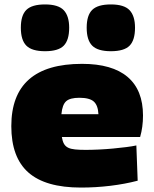

<svg xmlns="http://www.w3.org/2000/svg" viewBox="-20 -837 696 866"><path d="M183 -606Q124 -606 99 -631Q74 -656 74 -712Q74 -768 99 -792.5Q124 -817 183 -817Q243 -817 267.5 -791Q292 -765 292 -712Q292 -656 267.5 -631Q243 -606 183 -606ZM480 -606Q421 -606 396 -631Q371 -656 371 -712Q371 -768 396 -792.5Q421 -817 480 -817Q540 -817 564.5 -791Q589 -765 589 -712Q589 -656 564.5 -631Q540 -606 480 -606ZM345 9Q185 9 108 -59Q31 -127 31 -268Q31 -549 350 -549Q486 -549 555.5 -490Q625 -431 625 -316Q625 -264 612 -219H259Q262 -200 268.5 -188.5Q275 -177 287 -171Q299 -165 318.5 -163Q338 -161 366 -161Q393 -161 425.5 -162.5Q458 -164 489.5 -167Q521 -170 549 -173.5Q577 -177 595 -181L601 -22Q544 -7 478 1Q412 9 345 9ZM338 -396Q296 -396 278.5 -380.5Q261 -365 257 -322H424Q422 -362 403 -379Q384 -396 338 -396Z"/></svg>

Font: Encode Sans Wide
Style: Black
Weight: 900
Designer: Pablo Impallari, Andres Torresi
Foundry: Pablo Impallari, Andres Torresi
Version: Version 1.000; ttfautohint (v1.00) -l 8 -r 50 -G 200 -x 14 -